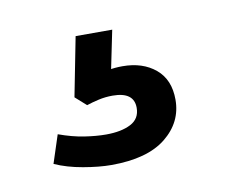

<svg xmlns="http://www.w3.org/2000/svg" viewBox="-40 -68 379 310"><g transform="rotate(-10 150.0 87.5)"><path d="M121 195Q101 195 75 190.5Q49 186 29 177L44 131Q66 139 85.5 142Q105 145 121 145Q146 145 161.5 137Q177 129 177 111Q177 85 142 85Q130 85 119 87.5Q108 90 99 93L81 77L100 -20H160L145 53L119 51Q132 45 143 43Q154 41 166 41Q199 41 220 58.5Q241 76 241 109Q241 146 210.5 170.5Q180 195 121 195Z"/></g></svg>

Font: Muli Medium
Style: Italic
Weight: 500
Italic angle: -4.541°
Designer: Vernon Adams
Foundry: Vernon Adams
Version: Version 2.100; ttfautohint (v1.8.1.43-b0c9)